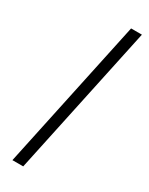

<svg xmlns="http://www.w3.org/2000/svg" viewBox="-189 -747 611 785"><g transform="rotate(30 116.5 -354.5)"><path d="M178 -709H229L78 0H27Z"/></g></svg>

Font: Raleway Thin Light
Style: Italic
Weight: 300
Italic angle: -12°
Version: Version 4.026